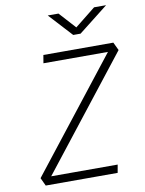

<svg xmlns="http://www.w3.org/2000/svg" viewBox="-97 -965 779 1032"><g transform="rotate(-10 293.0 -449.0)"><path d="M67.4 0 46.9 -43.9 521.5 -649.4H169.4L176.8 -693.4H558.6L579.6 -649.4L105 -43.9H467.8L460 0ZM353.5 -771.5 236.8 -898.4H295.4L377 -808.6L489.7 -898.4H555.2L393.6 -771.5Z"/></g></svg>

Font: Cascadia Code NF ExtraLight
Style: Italic
Weight: 200
Italic angle: -10°
Monospace: yes
Designer: Aaron Bell
Foundry: Saja Typeworks
Version: Version 2404.023; ttfautohint (v1.8.4)